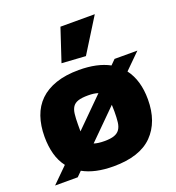

<svg xmlns="http://www.w3.org/2000/svg" viewBox="-146 -924 966 1051"><g transform="rotate(-20 337.0 -398.0)"><path d="M88 -88Q61 -123 48.5 -169Q36 -215 36 -270Q36 -335 54 -387Q72 -439 109 -475Q146 -511 203 -530.5Q260 -550 337 -550Q444 -550 514 -512L542 -540H675L585 -451Q638 -381 638 -270Q638 -139 564 -64Q490 11 337 11Q228 11 159 -28L131 0H-1ZM337 -136Q373 -136 394 -143.5Q415 -151 426 -167Q437 -183 440 -208.5Q443 -234 443 -270Q443 -281 442.5 -290.5Q442 -300 442 -309L276 -144Q300 -136 337 -136ZM231 -231 395 -394Q373 -402 337 -402Q300 -402 279 -395Q258 -388 247.5 -372.5Q237 -357 234 -331.5Q231 -306 231 -270ZM261 -617 324 -807H524L400 -608Z"/></g></svg>

Font: Encode Sans Normal
Style: ExtraBold
Weight: 800
Designer: Pablo Impallari, Andres Torresi
Foundry: Pablo Impallari, Andres Torresi
Version: Version 1.000; ttfautohint (v1.00) -l 8 -r 50 -G 200 -x 14 -